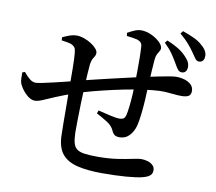

<svg xmlns="http://www.w3.org/2000/svg" viewBox="-88 -913 1177 1045"><g transform="rotate(10 500.0 -390.0)"><path d="M870 -587Q857 -588 848 -600.5Q839 -613 828 -633Q816 -654 799.5 -678Q783 -702 754 -730L766 -744Q803 -729 829.5 -712.5Q856 -696 874 -676Q890 -660 896 -646Q902 -632 901 -618Q900 -602 891.5 -594Q883 -586 870 -587ZM540 29Q461 29 406 16Q351 3 321.5 -30Q292 -63 288 -126Q287 -157 286.5 -201Q286 -245 286 -295.5Q286 -346 285 -397Q285 -455 284.5 -506.5Q284 -558 281 -589Q279 -610 274 -618Q269 -626 258 -632Q246 -638 230 -640Q214 -642 199 -645L198 -662Q215 -670 235.5 -677.5Q256 -685 276 -685Q295 -685 316.5 -677.5Q338 -670 356 -658.5Q374 -647 385.5 -634Q397 -621 397 -609Q397 -599 392 -591.5Q387 -584 381.5 -573.5Q376 -563 373 -543Q371 -524 369 -491Q367 -458 365 -418Q363 -372 361.5 -322.5Q360 -273 359.5 -231.5Q359 -190 359 -165Q360 -129 365.5 -107.5Q371 -86 385.5 -74.5Q400 -63 428 -59Q456 -55 501 -55Q563 -55 611.5 -62.5Q660 -70 692 -77Q724 -84 737 -84Q757 -84 774.5 -78.5Q792 -73 803 -62Q814 -51 814 -34Q814 -17 802 -6Q790 5 762 12Q731 20 672.5 24.5Q614 29 540 29ZM111 -296Q88 -296 63 -319.5Q38 -343 24 -373Q19 -385 18.5 -401.5Q18 -418 18 -436L32 -441Q47 -422 64 -407.5Q81 -393 99 -393Q109 -393 135.5 -398.5Q162 -404 196.5 -412Q231 -420 265 -428.5Q299 -437 325 -444Q352 -451 394.5 -461.5Q437 -472 486.5 -483.5Q536 -495 583.5 -506Q631 -517 667 -525Q719 -536 755.5 -543.5Q792 -551 815 -554.5Q838 -558 847 -558Q871 -558 893.5 -551.5Q916 -545 930.5 -531Q945 -517 945 -496Q945 -475 931.5 -467.5Q918 -460 893 -460Q871 -460 850 -462.5Q829 -465 802 -466.5Q775 -468 735 -464Q691 -460 635.5 -450.5Q580 -441 522.5 -428Q465 -415 413.5 -401.5Q362 -388 326 -375Q260 -353 218.5 -335Q177 -317 152 -306.5Q127 -296 111 -296ZM599 -180Q584 -180 574 -186Q564 -192 556 -210Q545 -235 516 -253Q487 -271 457 -287L463 -304Q498 -295 532 -287.5Q566 -280 580 -280Q594 -280 603 -284.5Q612 -289 617 -308Q621 -325 624.5 -356.5Q628 -388 630 -422.5Q632 -457 632 -481Q633 -509 633.5 -548Q634 -587 633.5 -625.5Q633 -664 631 -689Q630 -712 602 -721Q590 -724 575.5 -726Q561 -728 544 -730L542 -747Q561 -758 580 -766Q599 -774 616 -774Q644 -774 672.5 -761Q701 -748 720 -729.5Q739 -711 739 -696Q739 -687 733.5 -679Q728 -671 722.5 -660Q717 -649 715 -630Q713 -603 710.5 -566Q708 -529 706 -487Q705 -452 702.5 -409Q700 -366 695.5 -326.5Q691 -287 685 -262Q676 -226 654 -203Q632 -180 599 -180ZM953 -661Q940 -662 931.5 -675Q923 -688 910 -706Q897 -725 878 -747Q859 -769 829 -794L841 -809Q880 -795 906.5 -782.5Q933 -770 952 -752Q970 -737 977.5 -721Q985 -705 983 -693Q983 -678 975 -669.5Q967 -661 953 -661Z"/></g></svg>

Font: Noto Serif JP ExtraLight SemiBold
Style: Regular
Weight: 600
Version: Version 2.003-H1;hotconv 1.1.1;makeotfexe 2.6.0